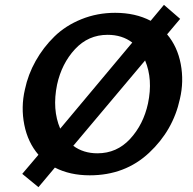

<svg xmlns="http://www.w3.org/2000/svg" viewBox="-20 -718 797 794"><path d="M671 -576Q714 -525 727.5 -453Q741 -381 724 -309Q696 -179 596.5 -86Q497 7 351 7Q269 7 207 -25L139 56L72 1L139 -78Q95 -129 80.5 -202Q66 -275 83 -348Q96 -410 127.5 -466Q159 -522 205 -567Q251 -612 316.5 -638.5Q382 -665 456 -665Q540 -665 603 -632L658 -698L725 -640ZM216 -368Q195 -265 229 -186L527 -542Q485 -574 425 -574Q345 -574 290 -514.5Q235 -455 216 -368ZM592 -290Q613 -390 580 -468L283 -115Q325 -84 383 -84Q463 -84 518 -143.5Q573 -203 592 -290Z"/></svg>

Font: EauTest
Style: Bold Italic
Weight: 700
Italic angle: -12°
Designer: Christian Thalmann (Catharsis Fonts)
Version: Version 0.001;PS 000.001;hotconv 1.0.88;makeotf.lib2.5.64775